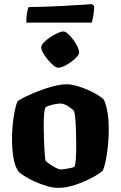

<svg xmlns="http://www.w3.org/2000/svg" viewBox="-20 -907 583 927"><path d="M261 0Q235 0 205 -9Q175 -18 146.5 -31Q118 -44 97 -57.5Q76 -71 68 -81Q51 -106 44.5 -148Q38 -190 38 -234Q38 -290 46 -342Q54 -394 65 -419Q78 -428 106 -441.5Q134 -455 169 -468.5Q204 -482 239.5 -491Q275 -500 303 -500Q322 -500 348 -493Q374 -486 401 -474.5Q428 -463 449.5 -450Q471 -437 482 -425Q505 -373 505 -282Q505 -225 497 -169.5Q489 -114 477 -84Q461 -69 425 -49.5Q389 -30 345 -15Q301 0 261 0ZM274 -89Q281 -89 303.5 -92.5Q326 -96 339 -101Q344 -110 346 -138.5Q348 -167 348 -201Q348 -231 347 -268Q346 -305 343.5 -334Q341 -363 338 -370Q332 -379 310.5 -393Q289 -407 271 -407Q257 -407 235.5 -402Q214 -397 202 -391Q195 -383 193 -356Q191 -329 191 -296Q191 -264 192.5 -227.5Q194 -191 196 -163Q198 -135 201 -129Q204 -126 218 -116Q232 -106 248 -97.5Q264 -89 274 -89ZM261 -580Q252 -580 238.5 -591Q225 -602 211 -618.5Q197 -635 188 -651.5Q179 -668 179 -679Q179 -689 191.5 -702Q204 -715 222 -727Q240 -739 257.5 -747Q275 -755 286 -755Q296 -755 308.5 -743.5Q321 -732 333.5 -715.5Q346 -699 354 -682Q362 -665 362 -654Q362 -645 351 -632.5Q340 -620 323.5 -608Q307 -596 290 -588Q273 -580 261 -580ZM107 -798Q107 -829 111 -848.5Q115 -868 119 -873Q151 -873 196 -874.5Q241 -876 286.5 -878.5Q332 -881 369.5 -883.5Q407 -886 424 -887L435 -878Q434 -850 430 -828Q426 -806 423 -798Z"/></svg>

Font: Texturina ExtraBold
Style: Regular
Weight: 800
Designer: Guillermo Torres Carreño
Foundry: Omnibus-Type
Version: Version 1.002; ttfautohint (v1.8.3)